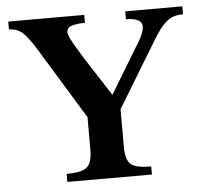

<svg xmlns="http://www.w3.org/2000/svg" viewBox="-47 -648 746 697"><g transform="rotate(-5 326.5 -299.5)"><path d="M642.1 -598.6V-569.8Q619.1 -569.8 601.6 -562.5Q584 -555.2 566.2 -534.7Q548.3 -514.2 524.4 -473.6L386.2 -246.1V-109.9Q386.2 -60.5 405.5 -44.9Q424.8 -29.3 479 -29.3V0H170.9V-29.3Q225.1 -29.3 244.6 -45.2Q264.2 -61 264.2 -109.9V-228L109.4 -481Q83 -524.9 61.8 -547.4Q40.5 -569.8 7.8 -569.8V-598.6H284.7V-569.8Q257.3 -569.8 237.8 -564.2Q218.3 -558.6 218.3 -541Q218.3 -529.3 239.3 -492.9Q260.3 -456.5 293.2 -406Q326.2 -355.5 361.3 -300.8L471.7 -482.9Q480.5 -496.6 486.6 -512Q492.7 -527.3 492.7 -539.1Q492.7 -554.7 477.1 -562.3Q461.4 -569.8 434.1 -569.8V-598.6Z"/></g></svg>

Font: Scheherazade New SemiBold
Style: Regular
Weight: 600
Designer: SIL International
Foundry: SIL International
Version: Version 4.000